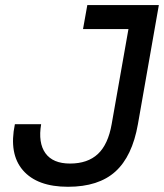

<svg xmlns="http://www.w3.org/2000/svg" viewBox="-20 -713 635 743"><path d="M243.2 9.8Q124 9.8 68.8 -54Q13.7 -117.7 37.6 -232.4H139.2Q127 -160.2 155.8 -120.1Q184.6 -80.1 251 -80.1Q319.3 -80.1 358.9 -117.2Q398.4 -154.3 412.1 -232.4L477.1 -600.6H301.3L317.9 -693.4H594.7L513.7 -232.4Q491.7 -107.9 426.5 -49.1Q361.3 9.8 243.2 9.8Z"/></svg>

Font: Cascadia Mono PL
Style: Italic
Weight: 400
Italic angle: -10°
Monospace: yes
Designer: Aaron Bell
Foundry: Saja Typeworks
Version: Version 2404.023; ttfautohint (v1.8.4)